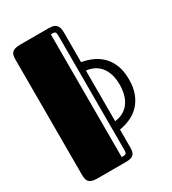

<svg xmlns="http://www.w3.org/2000/svg" viewBox="-234 -921 1113 1244"><g transform="rotate(-30 322.0 -299.5)"><path d="M44.9 -731.9Q44.9 -748.5 47.9 -761.5Q50.8 -774.4 59.1 -782.7Q67.4 -791 82 -795.4Q96.7 -799.8 120.1 -799.8H335.4Q374 -799.8 389.4 -782.2Q404.8 -764.6 404.8 -729V-504.4Q447.8 -497.1 486.6 -479.5Q525.4 -461.9 554.7 -431.9Q584 -401.9 601.1 -357.7Q618.2 -313.5 618.2 -252.9Q618.2 -191.4 600.6 -146.7Q583 -102.1 553.7 -71.8Q524.4 -41.5 485.8 -24.2Q447.3 -6.8 404.8 0V132.8Q404.8 150.4 401.9 163.1Q398.9 175.8 391.4 184.3Q383.8 192.9 369.9 197Q356 201.2 334 201.2H120.1Q96.7 201.2 82 196.8Q67.4 192.4 59.1 183.8Q50.8 175.3 47.9 162.6Q44.9 149.9 44.9 132.8ZM548.8 -253.4Q548.8 -291 540.5 -323.2Q532.2 -355.5 514.6 -380.4Q497.1 -405.3 470 -421.1Q442.9 -437 404.8 -441.4V-62.5Q442.9 -67.4 470 -83.5Q497.1 -99.6 514.6 -125Q532.2 -150.4 540.5 -183.1Q548.8 -215.8 548.8 -253.4ZM363.3 -727.5Q363.3 -738.3 361.8 -744.6Q360.4 -751 356 -754.2Q351.6 -757.3 344.2 -758.1Q336.9 -758.8 325.2 -758.8V160.2Q336.9 160.2 344.2 159.4Q351.6 158.7 356 155.5Q360.4 152.3 361.8 146.2Q363.3 140.1 363.3 128.9Z"/></g></svg>

Font: Fascinate Inline
Style: Regular
Weight: 900
Designer: Astigmatic (AOETI)
Foundry: Astigmatic (AOETI)
Version: Version 1.000